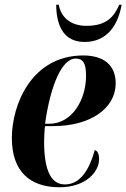

<svg xmlns="http://www.w3.org/2000/svg" viewBox="-20 -780 533 810"><path d="M337 -603C430 -603 478 -672 493 -760H483C461 -709 429 -671 345 -671C273 -671 236 -712 228 -760H217C218 -663 254 -603 337 -603ZM231 10C343 10 398 -56 398 -108C398 -133 390 -144 380 -147C356 -62 318 -2 254 -2C199 -2 166 -53 166 -184C166 -198 168 -236 170 -248H205C356 -248 468 -319 468 -429C468 -504 419 -546 331 -546C114 -546 30 -339 30 -198C30 -56 107 10 231 10ZM188 -258H170C194 -426 243 -533 299 -533C330 -533 343 -514 343 -461C343 -357 283 -258 188 -258Z"/></svg>

Font: Noto Serif Display Condensed
Style: Bold Italic
Weight: 700
Width: 3
Italic angle: -12°
Designer: Monotype Design Team
Foundry: Monotype Imaging Inc.
Version: Version 2.009